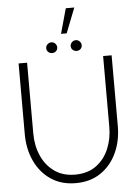

<svg xmlns="http://www.w3.org/2000/svg" viewBox="-64 -1040 784 1102"><g transform="rotate(-5 328.0 -489.5)"><path d="M328 13Q244 13 184 -28Q124 -69 92 -138.2Q60 -207.5 60 -292V-700H109V-292Q109 -222 134.5 -164Q160 -106 208.8 -71Q257.5 -36 328 -36Q400 -36 448.8 -71.2Q497.5 -106.5 522.2 -164.8Q547 -223 547 -292V-700H596V-292Q596 -207.5 564 -138.2Q532 -69 472 -28Q412 13 328 13ZM258 -742.5Q244.5 -742.5 235 -751Q225.5 -759.5 225.5 -773Q225.5 -785.5 235 -795Q244.5 -804.5 258 -804.5Q270.5 -804.5 279.8 -795Q289 -785.5 289 -773Q289 -759.5 279.8 -751Q270.5 -742.5 258 -742.5ZM399 -742.5Q385.5 -742.5 376 -751Q366.5 -759.5 366.5 -773Q366.5 -785.5 376 -795Q385.5 -804.5 399 -804.5Q411.5 -804.5 420.8 -795Q430 -785.5 430 -773Q430 -759.5 420.8 -751Q411.5 -742.5 399 -742.5ZM317.5 -848 357.5 -992H406.5L350 -848Z"/></g></svg>

Font: Urbanist ExtraLight
Style: Regular
Weight: 200
Designer: Corey Hu
Foundry: Corey Hu
Version: Version 1.330; ttfautohint (v1.8.4.7-5d5b)